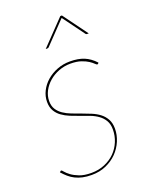

<svg xmlns="http://www.w3.org/2000/svg" viewBox="-135 -771 658 849"><g transform="rotate(-20 194.0 -346.0)"><path d="M18.5 0ZM342.5 -446Q341 -443 337.5 -443Q334 -443 327.5 -449.8Q321 -456.5 308.5 -464.8Q296 -473 276 -480Q256 -487 225.5 -487Q197 -487 171 -477Q145 -467 125 -449.8Q105 -432.5 93.2 -410Q81.5 -387.5 81.5 -363Q81.5 -340 91.5 -324.2Q101.5 -308.5 117.8 -297.5Q134 -286.5 154.8 -278.5Q175.5 -270.5 197.2 -262.8Q219 -255 240 -246.2Q261 -237.5 277.2 -225Q293.5 -212.5 303.5 -194.2Q313.5 -176 313.5 -150Q313.5 -120.5 301.5 -92Q289.5 -63.5 267.8 -41.2Q246 -19 215.5 -5.5Q185 8 147.5 8Q123.5 8 104.8 3.8Q86 -0.5 71 -8Q56 -15.5 43.2 -26.5Q30.5 -37.5 18.5 -51L21.5 -54Q24.5 -57 26.5 -57Q29 -57 36 -48.2Q43 -39.5 57 -29Q71 -18.5 93.2 -9.8Q115.5 -1 149.5 -1Q183.5 -1 212 -13Q240.5 -25 260.8 -45.2Q281 -65.5 292.2 -92.5Q303.5 -119.5 303.5 -150Q303.5 -174.5 293.5 -191.5Q283.5 -208.5 267.2 -220.2Q251 -232 230 -240Q209 -248 187.2 -255.5Q165.5 -263 144.8 -271.5Q124 -280 107.8 -291.8Q91.5 -303.5 81.5 -320.8Q71.5 -338 71.5 -363Q71.5 -389.5 83.8 -413.8Q96 -438 117.2 -456.5Q138.5 -475 166.8 -486Q195 -497 227.5 -497Q266 -497 293.5 -485.8Q321 -474.5 344.5 -449ZM256.5 -700H264L348.5 -585H340Q339 -585 337 -585.8Q335 -586.5 333.5 -589L261.5 -687L259 -690L256 -687L162 -589Q159 -585 154.5 -585H146Z"/></g></svg>

Font: Lato Hairline
Style: Italic
Weight: 100
Italic angle: -7°
Designer: Lukasz Dziedzic
Foundry: tyPoland Lukasz Dziedzic
Version: Version 2.007; 2014-02-27